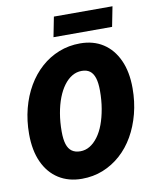

<svg xmlns="http://www.w3.org/2000/svg" viewBox="-91 -887 781 968"><g transform="rotate(-10 300.0 -403.0)"><path d="M250 12Q182 12 131.5 -20Q81 -52 53.5 -112Q26 -172 26 -256Q26 -325 42 -386.5Q58 -448 87.5 -498.5Q117 -549 158 -585.5Q199 -622 249.5 -642Q300 -662 358 -662Q426 -662 475.5 -630Q525 -598 552.5 -538Q580 -478 580 -394Q580 -325 564 -263.5Q548 -202 519 -151.5Q490 -101 449 -64.5Q408 -28 358 -8Q308 12 250 12ZM266 -126Q292 -126 314.5 -139.5Q337 -153 356 -178.5Q375 -204 388 -239Q401 -274 408.5 -317.5Q416 -361 416 -410Q416 -450 408 -475Q400 -500 384 -512Q368 -524 342 -524Q316 -524 293 -510.5Q270 -497 251 -471.5Q232 -446 218.5 -411Q205 -376 197.5 -332.5Q190 -289 190 -240Q190 -200 198 -175Q206 -150 223 -138Q240 -126 266 -126ZM232 -716 252 -818H552L532 -716Z"/></g></svg>

Font: Source Code Pro ExtraLight Black
Style: Italic
Weight: 900
Italic angle: -11°
Monospace: yes
Version: Version 1.016;hotconv 1.0.116;makeotfexe 2.5.65601